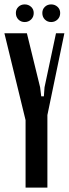

<svg xmlns="http://www.w3.org/2000/svg" viewBox="-23 -851 312 871"><path d="M159 -455 164 -414H176L179 -455L231 -700H269L192 -329V0H93V-306L-3 -700H99ZM49 -792Q49 -809 60.5 -820Q72 -831 89 -831Q106 -831 118 -820Q130 -809 130 -792Q130 -774 118 -762.5Q106 -751 89 -751Q72 -751 60.5 -762.5Q49 -774 49 -792ZM169 -792Q169 -809 180.5 -820Q192 -831 209 -831Q226 -831 238 -820Q250 -809 250 -792Q250 -774 238 -762.5Q226 -751 209 -751Q192 -751 180.5 -762.5Q169 -774 169 -792Z"/></svg>

Font: Moniqa ExtBd Cond Paragraph
Style: Regular
Weight: 800
Width: 3
Designer: Rajesh Rajput
Foundry: Rajesh Rajput
Version: Version 1.000